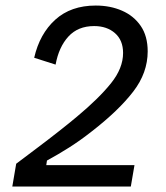

<svg xmlns="http://www.w3.org/2000/svg" viewBox="-20 -682 607 702"><path d="M25 0 39.2 -83.3Q73.3 -109.2 115 -140.4Q156.7 -171.7 195.8 -202.5Q235 -233.3 261.7 -255.8Q341.7 -322.5 385.8 -377.5Q430 -432.5 430 -488.3Q430 -535 400.4 -560.8Q370.8 -586.7 324.2 -586.7Q265 -586.7 230 -548.3Q195 -510 183.3 -445.8L105 -470.8Q125 -558.3 182.1 -610Q239.2 -661.7 330 -661.7Q383.3 -661.7 426.2 -642.9Q469.2 -624.2 494.6 -587.1Q520 -550 520 -494.2Q520 -415.8 467.1 -347.1Q414.2 -278.3 316.7 -202.5Q273.3 -168.3 232.5 -142.5Q191.7 -116.7 151.7 -95L149.2 -78.3H471.7L458.3 0Z"/></svg>

Font: Familjen Grotesk GF
Style: Italic
Weight: 400
Designer: Anders Wikstroem, Jonas Baeckman, Matilda Gysing, Kristian Moeller
Foundry: Familjen STHML AB
Version: Version 2.000; Beta; Release 4; Build 6